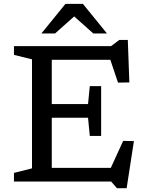

<svg xmlns="http://www.w3.org/2000/svg" viewBox="-20 -936 753 990"><path d="M501.5 -492V-363.5V-235H443L434 -329H187.5V-399.5H434L443 -492ZM647 -511 588.5 -510 537.5 -661.5 574 -627.5H187.5V-698H552.5L595 -730H639ZM535.5 -35.5 615 -209.5 670.5 -208.5 633 34.5H583L553 0H187.5V-70.5H567ZM52 0V-44.5L145 -68V-630L52 -653V-698H247V0ZM350.5 -862H374.5L264 -763.5H193.5L317.5 -916H407.5L531.5 -763.5H461Z"/></svg>

Font: Newsreader 9pt
Style: Regular
Weight: 400
Designer: Hugues Gentile
Foundry: Production Type
Version: Version 1.003